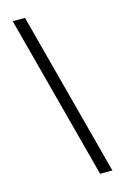

<svg xmlns="http://www.w3.org/2000/svg" viewBox="-139 -861 687 1064"><g transform="rotate(-15 204.0 -329.0)"><path d="M297 142 48 -800H118.5L367.5 142Z"/></g></svg>

Font: Trispace Light
Style: Regular
Weight: 300
Designer: Tyler Finck
Foundry: Etcetera Type Company
Version: Version 1.210; ttfautohint (v1.8.3)